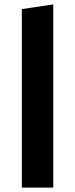

<svg xmlns="http://www.w3.org/2000/svg" viewBox="-20 -856 343 876"><path d="M223.1 0H79.6V-814.5L223.1 -835.9Z"/></svg>

Font: Dhyana
Style: Bold
Weight: 700
Foundry: Vernon Adams
Version: Version 1.002; ttfautohint (v0.8.51-6076)